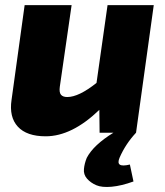

<svg xmlns="http://www.w3.org/2000/svg" viewBox="-20 -517 641 748"><path d="M579 -497 510 0Q469 44 446 97Q437 118 447 124.5Q457 131 486 124L500 190Q453 207 415 210.5Q377 214 355 204.5Q333 195 319 179Q305 163 307 141.5Q309 120 318 98Q344 48 422 0H368L367 -89Q260 14 158 14Q84 14 49.5 -23.5Q15 -61 25 -128L76 -497H259L213 -179Q210 -157 217.5 -148Q225 -139 242 -139Q287 -139 356 -194L399 -497Z"/></svg>

Font: Ezarion Extra Bold
Style: Italic
Weight: 800
Italic angle: -8°
Designer: Natanael Gama
Version: Version 1.001;PS 001.001;hotconv 1.0.70;makeotf.lib2.5.58329